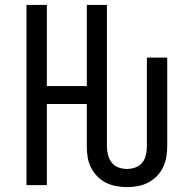

<svg xmlns="http://www.w3.org/2000/svg" viewBox="-20 -755 790 783"><path d="M498 8Q476 8 454 4Q432 0 412 -10Q392 -20 376.5 -36Q361 -52 351 -72Q341 -92 337.5 -113.5Q334 -135 334 -158V-331H171V0H88V-735H171V-404H334V-735H416V-158Q416 -140 420.5 -122.5Q425 -105 436 -91.5Q447 -78 463.5 -72Q480 -66 498 -66Q515 -66 532 -72Q549 -78 560 -91.5Q571 -105 575 -122.5Q579 -140 579 -158V-520H662V-158Q662 -135 658 -113.5Q654 -92 644.5 -72Q635 -52 619 -36Q603 -20 583.5 -10Q564 0 542 4Q520 8 498 8Z"/></svg>

Font: Zed Sans Extended
Style: Regular
Weight: 400
Width: 7
Designer: Belleve Invis
Foundry: Belleve Invis
Version: Version 1.0.0; ttfautohint (v1.8.4)